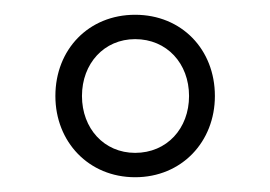

<svg xmlns="http://www.w3.org/2000/svg" viewBox="-20 -718 366 260"><path d="M163 -478C226 -478 271 -526 271 -588C271 -651 226 -698 163 -698C100 -698 55 -651 55 -588C55 -526 100 -478 163 -478ZM163 -511C121 -511 91 -544 91 -588C91 -632 121 -665 163 -665C206 -665 236 -632 236 -588C236 -544 206 -511 163 -511Z"/></svg>

Font: Roundo
Style: Regular
Weight: 400
Designer: Shiva Nallaperumal
Foundry: Indian Type Foundry
Version: Version 2.000